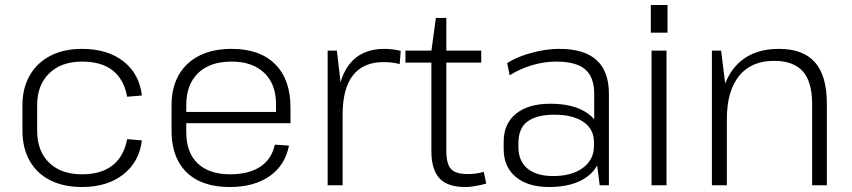

<svg xmlns="http://www.w3.org/2000/svg" viewBox="-20 -743 3418 770"><path d="M309 7Q235 7 181.5 -20Q128 -47 99 -98Q70 -149 70 -219V-321Q70 -390 99.5 -441Q129 -492 182.5 -519.5Q236 -547 309 -547Q411 -547 475 -497Q539 -447 549 -360L490 -355Q477 -425 432 -460.5Q387 -496 309 -496Q226 -496 177.5 -449Q129 -402 129 -321V-219Q129 -137 177 -90.5Q225 -44 309 -44Q386 -44 431.5 -80Q477 -116 490 -185L549 -180Q539 -94 474.5 -43.5Q410 7 309 7Z M902 7Q827 7 775 -19Q723 -45 695.5 -95.5Q668 -146 668 -219V-321Q668 -392 697 -442.5Q726 -493 780 -520Q834 -547 909 -547Q1022 -547 1083.5 -485.5Q1145 -424 1145 -312V-249H716V-294H1097L1087 -276V-325Q1087 -406 1039.5 -451Q992 -496 909 -496Q822 -496 774.5 -450Q727 -404 727 -321V-213Q727 -131 773 -87.5Q819 -44 903 -44Q978 -44 1024 -74.5Q1070 -105 1082 -163L1139 -159Q1123 -79 1060.5 -36Q998 7 902 7Z M1294 -540H1331L1354 -343V0H1294ZM1332 -301Q1332 -422 1380.5 -484.5Q1429 -547 1521 -547Q1537 -547 1554 -545Q1571 -543 1587 -539L1583 -486Q1554 -494 1518 -494Q1437 -494 1395.5 -441Q1354 -388 1354 -282Z M1845 7Q1775 7 1742.5 -28Q1710 -63 1710 -137V-538L1728 -671H1770V-139Q1770 -86 1788.5 -65.5Q1807 -45 1856 -45Q1872 -45 1888.5 -47Q1905 -49 1920 -54L1930 -7Q1917 -3 1903 0Q1889 3 1874 5Q1859 7 1845 7ZM1606 -540H1910V-492H1606Z M2363 -172V-367Q2363 -434 2326.5 -465Q2290 -496 2211 -496Q2162 -496 2113.5 -481.5Q2065 -467 2024 -441L2014 -490Q2040 -507 2075 -519.5Q2110 -532 2148.5 -539.5Q2187 -547 2223 -547Q2323 -547 2372.5 -502Q2422 -457 2422 -367V0H2385ZM2182 7Q2097 7 2048.5 -33.5Q2000 -74 2000 -145V-175Q2000 -247 2049.5 -287Q2099 -327 2187 -327Q2281 -327 2336 -289Q2391 -251 2391 -180V-148Q2391 -76 2335 -34.5Q2279 7 2182 7ZM2198 -37Q2274 -37 2318 -70Q2362 -103 2362 -157V-173Q2362 -225 2320 -254Q2278 -283 2203 -283Q2134 -283 2096.5 -256.5Q2059 -230 2059 -168V-154Q2059 -97 2095.5 -67Q2132 -37 2198 -37Z M2653 -540V0H2593V-540ZM2657 -723V-612H2590V-723Z M3237 -326Q3237 -415 3199.5 -457Q3162 -499 3084 -499Q2993 -499 2944 -438.5Q2895 -378 2895 -265L2865 -203V-264Q2865 -401 2927 -474Q2989 -547 3104 -547Q3201 -547 3248.5 -493Q3296 -439 3296 -327V0H3237ZM2835 -540H2872L2895 -354V0H2835Z"/></svg>

Font: Pathway Extreme 28pt ExtraLight
Style: Regular
Weight: 250
Designer: Eduardo Rodriguez Tunni
Foundry: Eduardo Rodriguez Tunni
Version: Version 1.001;gftools[0.9.26]